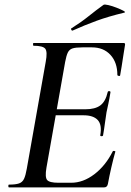

<svg xmlns="http://www.w3.org/2000/svg" viewBox="-20 -811 565 831"><path d="M19 0Q16 0 16 -6Q16 -12 19 -12Q47 -12 62 -17Q77 -22 84 -37Q91 -52 96 -81L178 -544Q186 -587 176 -600Q166 -613 125 -613Q123 -613 123 -619Q123 -625 125 -625H515Q523 -625 521 -616Q518 -597 514 -572Q510 -547 506.5 -523.5Q503 -500 500 -485Q499 -481 493.5 -482.5Q488 -484 488 -486Q488 -541 458 -573.5Q428 -606 378 -606H337Q308 -606 294 -601.5Q280 -597 273.5 -583.5Q267 -570 262 -543L181 -85Q174 -44 184 -32Q194 -20 233 -20H288Q340 -20 388.5 -57Q437 -94 468 -156Q470 -159 475.5 -157.5Q481 -156 479 -154Q471 -126 462 -87Q453 -48 447 -15Q444 0 431 0ZM426 -225Q425 -221 419 -221.5Q413 -222 414 -226Q422 -271 403 -291.5Q384 -312 342 -312H183L186 -338H349Q392 -338 414.5 -355Q437 -372 446 -412Q447 -417 453 -416.5Q459 -416 458 -411Q453 -380 449 -362Q445 -344 441 -325Q437 -301 434 -277Q431 -253 426 -225ZM295 -679Q291 -677 288.5 -682.5Q286 -688 290 -689Q330 -714 363 -740.5Q396 -767 428 -790Q432 -793 449 -789Q466 -785 485 -777.5Q504 -770 515 -764Q526 -758 517 -756Q450 -740 398 -721Q346 -702 295 -679Z"/></svg>

Font: Cormorant Light SemiBold
Style: Italic
Weight: 600
Italic angle: -10°
Version: Version 4.000